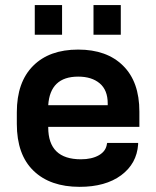

<svg xmlns="http://www.w3.org/2000/svg" viewBox="-20 -723 611 752"><path d="M168.9 -226.1V-224.1Q168.9 -99.1 296.9 -99.1Q339.8 -99.1 367.7 -115.2Q395.5 -131.3 398.9 -160.2L399.9 -163.1H521V-157.2Q515.6 -82 454.6 -36.6Q393.1 8.8 292 8.8Q176.3 8.8 111.3 -54.2Q45.9 -117.2 45.9 -237.8V-283.2Q45.9 -401.4 109.9 -465.3Q173.3 -528.8 286.1 -528.8Q398.4 -528.8 461.9 -465.8Q525.9 -402.8 525.9 -286.1V-226.1ZM168.9 -311H401.9V-317.9Q401.9 -370.1 370.6 -396.5Q339.4 -422.9 286.1 -422.9Q176.3 -422.9 168.9 -311ZM116.2 -703.1H223.1V-586.9H116.2ZM346.2 -703.1H453.1V-586.9H346.2Z"/></svg>

Font: D-DIN Exp
Style: DINExp-Bold
Weight: 700
Width: 7
Designer: Charles Nix
Foundry: Datto Inc.
Version: Version 1.00